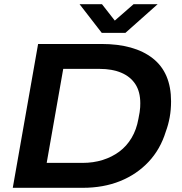

<svg xmlns="http://www.w3.org/2000/svg" viewBox="-20 -897 871 917"><path d="M41 0 162 -687H464Q622 -687 709.5 -618.5Q797 -550 797 -413Q797 -373 790.5 -337Q784 -301 772 -269Q746 -184 689.5 -124Q633 -64 553.5 -32Q474 0 375 0ZM203 -119H374Q426 -119 470.5 -133Q515 -147 550 -173Q585 -199 608.5 -238.5Q632 -278 641 -329Q645 -348 647 -361.5Q649 -375 649.5 -385Q650 -395 650 -404Q650 -459 626.5 -495Q603 -531 559.5 -549.5Q516 -568 456 -568H282ZM733 -877 579 -740H466L360 -877H467L553 -767H492L618 -877Z"/></svg>

Font: Archivo SemiExpanded SemiBold
Style: Italic
Weight: 600
Width: 6
Italic angle: -10°
Designer: Hector Gatti
Foundry: Omnibus-Type
Version: Version 2.001